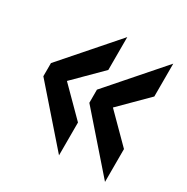

<svg xmlns="http://www.w3.org/2000/svg" viewBox="-134 -709 769 791"><g transform="rotate(30 250.0 -313.0)"><path d="M250 -343.8 468.8 -593.8V-437.5L343.8 -313L468.8 -187.5V-31.2L250 -281.2ZM31.2 -343.8 250 -593.8V-437.5L125 -313L250 -187.5V-31.2L31.2 -281.2Z"/></g></svg>

Font: Oswald
Style: Book
Weight: 400
Designer: vernon adams
Foundry: vernon adams
Version: Version 1.000